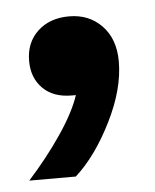

<svg xmlns="http://www.w3.org/2000/svg" viewBox="-35 -182 302 374"><g transform="rotate(-5 116.0 5.0)"><path d="M113 3H105Q69 3 48.5 -17.5Q28 -38 28 -71Q28 -107 51.5 -129Q75 -151 113 -151Q152 -151 177 -125Q202 -99 202 -55Q202 -1 170.5 62Q139 125 99 161H8Q45 120 73.5 78Q102 36 113 3Z"/></g></svg>

Font: Mona Sans ExtraBold
Style: Regular
Weight: 800
Designer: Deni Anggara
Foundry: GitHub
Version: Version 2.000